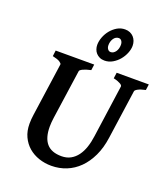

<svg xmlns="http://www.w3.org/2000/svg" viewBox="-157 -977 965 1102"><g transform="rotate(20 326.0 -425.5)"><path d="M647 -579.6Q616.2 -572.8 601.1 -564.5Q585.9 -556.2 585 -549.3L542.5 -250Q533.7 -186 510.3 -136.5Q486.8 -86.9 452.9 -53.2Q418.9 -19.5 376 -2.2Q333 15.1 284.7 15.1Q244.6 15.1 208.5 2.9Q172.4 -9.3 145 -32.7Q117.7 -56.2 101.6 -90.6Q85.4 -125 85.4 -169.9Q85.4 -195.8 89.8 -226.1L135.7 -549.3Q136.7 -555.2 123.5 -564Q110.4 -572.8 78.6 -579.6L83 -615.2H318.4L313.5 -579.6Q282.7 -572.8 265.6 -564.5Q248.5 -556.2 247.6 -549.3L204.6 -249Q202.6 -234.9 201.4 -220.7Q200.2 -206.5 200.2 -193.8Q200.2 -125.5 229.7 -91.1Q259.3 -56.6 320.8 -56.6Q352.5 -56.6 376.5 -69.8Q400.4 -83 417.5 -106.2Q434.6 -129.4 445.1 -160.9Q455.6 -192.4 460.4 -229L505.4 -549.3Q505.9 -552.2 503.2 -556.2Q500.5 -560.1 494.1 -564Q487.8 -567.9 477.1 -572Q466.3 -576.2 450.7 -579.6L455.6 -615.2H651.9ZM423.8 -773.4Q423.8 -788.1 417 -797.4Q410.2 -806.6 399.4 -806.6Q390.1 -806.6 382.3 -802Q374.5 -797.4 368.9 -789.3Q363.3 -781.2 360.1 -770.8Q356.9 -760.3 356.9 -748.5Q356.9 -733.4 364.3 -723.9Q371.6 -714.4 382.8 -714.8Q391.1 -714.8 398.7 -719.5Q406.2 -724.1 411.9 -732.2Q417.5 -740.2 420.7 -751Q423.8 -761.7 423.8 -773.4ZM488.8 -791.5Q488.8 -770 479.2 -746.3Q469.7 -722.7 453.1 -702.9Q436.5 -683.1 413.8 -669.9Q391.1 -656.7 365.2 -656.7Q348.1 -656.7 335.2 -662.8Q322.3 -668.9 313.5 -678.7Q304.7 -688.5 300.3 -701.4Q295.9 -714.4 295.9 -727.5Q295.9 -751 305.2 -775.4Q314.5 -799.8 330.8 -819.8Q347.2 -839.8 369.1 -852.8Q391.1 -865.7 417 -865.7Q433.6 -865.7 447 -859.9Q460.4 -854 469.7 -843.8Q479 -833.5 483.9 -820.1Q488.8 -806.6 488.8 -791.5Z"/></g></svg>

Font: Gentium Basic
Style: Bold Italic
Weight: 700
Italic angle: -8°
Designer: J. Victor Gaultney and Annie Olsen
Foundry: SIL International
Version: Version 1.102; 2013; Maintenance release